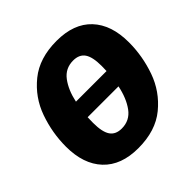

<svg xmlns="http://www.w3.org/2000/svg" viewBox="-189 -876 1056 1056"><g transform="rotate(-45 339.0 -348.0)"><path d="M676 -429Q676 -322 640 -220Q604 -118 520 -49Q436 20 301 20Q168 20 96.5 -56Q25 -132 25 -268Q25 -375 61 -477Q97 -579 181.5 -647.5Q266 -716 400 -716Q534 -716 605 -640.5Q676 -565 676 -429ZM239 -404H477Q478 -418 478 -443Q478 -513 456.5 -544Q435 -575 388 -575Q327 -575 291 -527Q255 -479 239 -404ZM464 -298H224Q223 -282 223 -255Q223 -184 244.5 -152.5Q266 -121 313 -121Q375 -121 411.5 -170.5Q448 -220 464 -298Z"/></g></svg>

Font: Fira Sans Black
Style: Italic
Weight: 900
Italic angle: -8°
Designer: Carrois Corporate & Edenspiekermann AG
Foundry: Carrois Corporate GbR & Edenspiekermann AG
Version: Version 4.203